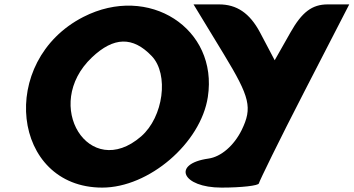

<svg xmlns="http://www.w3.org/2000/svg" viewBox="-20 -903 1608 873"><path d="M998 -656C1117 -460 1128 -413 1079 -312C1044 -241 985 -190 928 -182C759 -158 808 -50 987 -50C1079 -50 1155 -59 1157 -69C1159 -79 1249 -264 1363 -485L1568 -883H1470C1399 -883 1353 -848 1301 -756L1229 -629L1162 -756C1115 -844 1056 -883 976 -883H860ZM359 -826C-32 -626 33 -50 445 -50C657 -50 893 -252 925 -462C973 -774 656 -978 359 -826ZM670 -648C749 -565 723 -371 622 -283C386 -78 169 -425 398 -642C497 -736 584 -738 670 -648Z"/></svg>

Font: Hussar Skorodowane
Style: Ky
Weight: 700
Foundry: Cannot Into Space Fonts
Version: Version 0.892